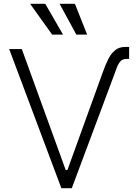

<svg xmlns="http://www.w3.org/2000/svg" viewBox="-20 -984 723 1004"><path d="M516.7 -604Q525.6 -627.8 531.6 -642.8Q537.6 -657.7 546.2 -674.9Q554.7 -692.1 563 -702.2Q571.4 -712.4 582.4 -721.6Q593.4 -730.8 606.7 -734.7Q620 -738.6 636 -738.6H655.2V-676.1H646Q631.4 -676.1 621.8 -672.1Q612.2 -668 605.1 -657.8Q598 -647.7 593.4 -637.1Q588.8 -626.4 582 -606.9Q581.3 -604.4 581 -603.3Q580.6 -602.3 579.9 -600.3Q579.2 -598.4 578.5 -596.6L355.5 0H300.8L28.1 -727.3H94.1L323.5 -95.2H332.7ZM379.3 -802.9 291.5 -964.1H371.8L435.7 -802.9ZM252.8 -802.9 137.4 -964.1H216.6L309.7 -802.9Z"/></svg>

Font: Inter Light BETA
Style: Regular
Weight: 300
Designer: Rasmus Andersson
Foundry: rsms
Version: Version 3.011;git-f93a4a705